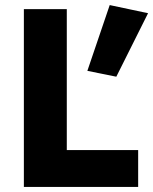

<svg xmlns="http://www.w3.org/2000/svg" viewBox="-20 -736 603 756"><path d="M74 -700V0H524V-145H243V-700ZM412 -716 324 -457 438 -434 563 -684Z"/></svg>

Font: Glinicke Jost Bold
Style: Bold
Weight: 700
Version: Version 3.710